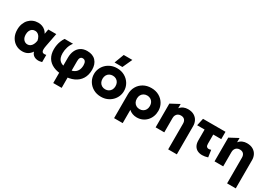

<svg xmlns="http://www.w3.org/2000/svg" viewBox="30 -1854 4440 3151"><g transform="rotate(30 2250.0 -278.5)"><path d="M273.6 15Q205.8 15 149.9 -18.1Q94 -51.1 60.8 -111.8Q27.6 -172.4 27.6 -255Q27.6 -317.1 46.6 -367.1Q65.5 -417.1 98.9 -452.4Q132.4 -487.6 176.5 -506.3Q220.6 -525 271.4 -525Q311.8 -525 346.1 -512.6Q380.4 -500.2 407.1 -476.8Q433.9 -453.2 451.9 -419.2L468.4 -510H619.1L570.9 -260Q562.5 -217.1 562.4 -189.2Q562.2 -161.2 571.2 -146.6Q580.2 -132 599.4 -128.8Q618.6 -125.6 648.1 -132.2V3.9Q597.2 18.9 555.4 13.1Q513.5 7.2 485.1 -16.2Q456.8 -39.8 446.9 -78.5Q415.8 -32.2 373.7 -8.6Q331.6 15 273.6 15ZM291.9 -126Q321.5 -126 344.8 -141.6Q368 -157.1 383.8 -187.1Q399.6 -217.1 406.6 -260.2Q403.9 -277.8 398 -295.4Q392.1 -313 382.6 -328.9Q373.1 -344.9 359.9 -357.2Q346.8 -369.6 329.8 -376.8Q312.8 -384 291.6 -384Q260.8 -384 237.5 -368.5Q214.2 -353 201.2 -324.2Q188.1 -295.5 188.1 -255.8Q188.1 -193.4 218.4 -159.7Q248.8 -126 291.9 -126Z M977.8 210.4V-268.5Q977.8 -345.8 1004.1 -403.4Q1030.4 -461 1080.3 -493Q1130.2 -525 1201.1 -525Q1307.4 -525 1364.7 -462.8Q1422 -400.5 1422 -296Q1422 -195.8 1378.2 -125Q1334.4 -54.2 1253.2 -16.9Q1172 20.4 1059.6 20.4Q944.9 20.4 866.7 -14.8Q788.5 -49.9 748.6 -116.2Q708.6 -182.6 708.6 -276.4Q708.6 -320 716.6 -361.3Q724.5 -402.6 739.9 -440.2Q755.2 -477.9 777.1 -510H937.1Q901.2 -464.5 883.3 -407.1Q865.4 -349.6 865.4 -291Q865.4 -192.9 916.3 -150.9Q967.2 -108.9 1063.9 -108.9Q1127.1 -108.9 1171.5 -128.8Q1215.9 -148.8 1239.3 -189.2Q1262.8 -229.8 1262.8 -290.6Q1262.8 -335.4 1245.6 -359.7Q1228.4 -384 1195.9 -384Q1166.5 -384 1151.9 -362.9Q1137.2 -341.9 1137.2 -300V210Z M1765.9 15Q1682.5 15 1618.5 -21.8Q1554.5 -58.6 1518.3 -120Q1482.1 -181.4 1482.1 -255Q1482.1 -308.5 1502.8 -357.2Q1523.5 -405.9 1561.5 -443.6Q1599.5 -481.2 1651.5 -503.1Q1703.5 -525 1765.9 -525Q1849.2 -525 1913.2 -488.2Q1977.2 -451.4 2013.4 -390Q2049.6 -328.6 2049.6 -255Q2049.6 -201.5 2028.9 -152.8Q2008.2 -104.1 1970.2 -66.4Q1932.2 -28.8 1880.4 -6.9Q1828.6 15 1765.9 15ZM1765.9 -126Q1801 -126 1828.9 -141.8Q1856.9 -157.5 1873 -186.4Q1889.1 -215.2 1889.1 -255Q1889.1 -294.8 1873.2 -323.7Q1857.2 -352.6 1829.3 -368.3Q1801.4 -384 1765.9 -384Q1730.4 -384 1702.4 -368.3Q1674.5 -352.6 1658.6 -323.7Q1642.6 -294.8 1642.6 -255Q1642.6 -215.2 1658.8 -186.4Q1674.9 -157.5 1702.8 -141.8Q1730.8 -126 1765.9 -126ZM1680.5 -585 1749.2 -767H1912.8L1829 -585Z M2130.6 210V-245.2Q2130.6 -324.9 2166.8 -388.1Q2202.9 -451.4 2267.4 -488.2Q2331.9 -525 2417.1 -525Q2501.6 -525 2565.5 -488.3Q2629.4 -451.6 2665.1 -390.2Q2700.9 -328.9 2700.9 -255Q2700.9 -197.8 2681.9 -148.7Q2663 -99.6 2628.5 -62.9Q2594 -26.1 2546.9 -5.6Q2499.8 15 2443.4 15Q2400.2 15 2361.7 0.6Q2323.1 -13.8 2293.9 -40.8V210ZM2417.1 -126Q2452.6 -126 2480.6 -141.8Q2508.5 -157.5 2524.4 -186.4Q2540.4 -215.2 2540.4 -255Q2540.4 -294.8 2524.2 -323.7Q2508.1 -352.6 2480.2 -368.3Q2452.2 -384 2417.1 -384Q2382 -384 2354.1 -368.3Q2326.1 -352.6 2310 -323.7Q2293.9 -294.8 2293.9 -255Q2293.9 -215.2 2309.8 -186.4Q2325.8 -157.5 2353.7 -141.8Q2381.6 -126 2417.1 -126Z M3155.6 210V-277.5Q3155.6 -323.6 3131.3 -350.1Q3107 -376.5 3060.1 -376.5Q3029.9 -376.5 3007.6 -363.4Q2985.2 -350.2 2972.9 -326.6Q2960.6 -303 2960.6 -272.2V0H2796.6V-450.2L2960.6 -537.5V-456Q2989.1 -492 3027.9 -508.5Q3066.8 -525 3109.9 -525Q3182 -525 3228.4 -496.8Q3274.9 -468.5 3297.2 -423.7Q3319.6 -378.9 3319.6 -329V210Z M3683.1 14Q3633.4 14 3594.4 -5.4Q3555.5 -24.9 3533.1 -64.9Q3510.6 -105 3510.6 -166.5V-370.5H3369.4L3400.1 -510H3826.1V-370.5H3674.6V-196.5Q3674.6 -159.6 3688.3 -143.7Q3702 -127.8 3726.1 -127.8Q3735.8 -127.8 3746.8 -130.2Q3757.9 -132.6 3770.6 -136.8L3790.1 -4.2Q3762.8 4.8 3735.4 9.4Q3708.1 14 3683.1 14Z M4272.1 210V-277.5Q4272.1 -323.6 4247.8 -350.1Q4223.5 -376.5 4176.6 -376.5Q4146.4 -376.5 4124.1 -363.4Q4101.8 -350.2 4089.4 -326.6Q4077.1 -303 4077.1 -272.2V0H3913.1V-450.2L4077.1 -537.5V-456Q4105.6 -492 4144.4 -508.5Q4183.2 -525 4226.4 -525Q4298.5 -525 4344.9 -496.8Q4391.4 -468.5 4413.8 -423.7Q4436.1 -378.9 4436.1 -329V210Z"/></g></svg>

Font: Geologica-Sharp
Style: Regular
Weight: 100
Designer: Sindre Bremnes, Frode Helland
Foundry: Monokrom Skriftforlag AS
Version: Version 1.010;gftools[0.9.28]